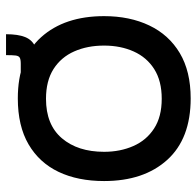

<svg xmlns="http://www.w3.org/2000/svg" viewBox="-28 -626 667 652"><g transform="rotate(-90 306.0 -299.5)"><path d="M298.3 14Q161.7 14 89.7 -65.5Q17.7 -145 17.7 -280Q17.7 -369 48.8 -434.5Q80 -500 142.3 -536.5Q204.7 -573 298.3 -573Q435.3 -573 506.5 -493.5Q577.7 -414 577.7 -280Q577.7 -193 546 -126.5Q514.3 -60 452.3 -23Q390.3 14 298.3 14ZM297 -84.3Q357.7 -84.3 397.7 -109.7Q437.7 -135 457.7 -179.5Q477.7 -224 477.7 -280Q477.7 -336.7 458 -381.3Q438.3 -426 398.2 -451.7Q358 -477.3 297 -477.3Q209 -477.3 163 -423.3Q117 -369.3 117 -280Q117 -225 136.7 -180.5Q156.3 -136 196.2 -110.2Q236 -84.3 297 -84.3ZM373.7 -502.7 374.7 -563H415.7Q430.7 -563 436.7 -566.5Q442.7 -570 444 -580.5Q445.3 -591 445.3 -613H516.3Q516.3 -572 506.5 -547.8Q496.7 -523.7 472.8 -513.2Q449 -502.7 406.7 -502.7Z"/></g></svg>

Font: Darker Grotesque Light
Style: Regular
Weight: 300
Designer: Gabriel Lam
Foundry: TypeRant
Version: Version 1.000;gftools[0.9.28]